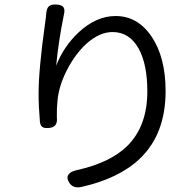

<svg xmlns="http://www.w3.org/2000/svg" viewBox="-20 -798 855 851"><path d="M287 12Q273 -10 284 -25Q293 -38 321 -44Q469 -77 544 -151Q633 -239 633 -393Q633 -512 595 -582Q554 -656 479 -656Q422 -656 365 -606Q314 -560 277 -488Q241 -418 235 -353Q231 -316 232 -278Q237 -234 198 -231Q179 -229 170 -234Q159 -240 157 -257Q151 -327 151 -382Q151 -490 180 -696Q184 -723 185 -739Q187 -761 196.5 -770Q206 -779 228 -778Q253 -777 261 -766.5Q269 -756 263 -732Q239 -614 229 -507Q262 -592 329 -655Q407 -727 492 -727Q590 -727 651 -637Q714 -545 714 -394Q714 -203 599 -94Q506 -6 339 31Q304 38 287 12Z"/></svg>

Font: GenSenRounded TW R
Style: Regular
Weight: 400
Version: Version 1.501;PS 1;hotconv 16.6.51;makeotf.lib2.5.65220